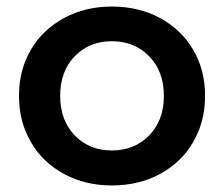

<svg xmlns="http://www.w3.org/2000/svg" viewBox="-20 -560 685 587"><path d="M38 -267Q38 -346 74.5 -408Q111 -470 176 -505Q241 -540 322 -540Q404 -540 469 -505Q534 -470 570.5 -408Q607 -346 607 -267Q607 -188 570.5 -125.5Q534 -63 469 -28Q404 7 322 7Q241 7 176 -28Q111 -63 74.5 -125.5Q38 -188 38 -267ZM481 -267Q481 -342 436 -388Q391 -434 322 -434Q253 -434 208.5 -388Q164 -342 164 -267Q164 -192 208.5 -146Q253 -100 322 -100Q391 -100 436 -146Q481 -192 481 -267Z"/></svg>

Font: APTA Sans SemiBold
Style: Bold
Weight: 600
Version: Version 7.200